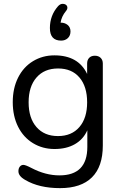

<svg xmlns="http://www.w3.org/2000/svg" viewBox="-20 -785 626 992"><path d="M390.1 -128.4Q430.2 -174.8 430.2 -256.3Q430.2 -337.9 390.6 -384.5Q351.1 -431.2 280 -431.2Q209 -431.2 168.5 -384.5Q127.9 -337.9 127.9 -256.3Q127.9 -174.8 168.5 -128.4Q209 -82 279.5 -82Q350.1 -82 390.1 -128.4ZM511.2 -457V-33.2Q511.2 75.7 455.1 131.3Q398.9 187 290.5 187Q182.1 187 110.8 145Q74.7 125 75.2 99.1Q75.2 85 82.5 75.9Q89.8 66.9 100.8 66.9Q111.8 66.9 142.6 83Q215.3 121.1 287.1 121.1Q431.2 121.1 431.2 -25.9V-111.8Q410.2 -64.9 366.7 -40Q323.2 -15.1 261.7 -15.1Q200.2 -15.1 150.6 -45.2Q101.1 -75.2 73.5 -130.1Q45.9 -185.1 45.9 -257.1Q45.9 -329.1 73.5 -384Q101.1 -439 150.6 -469Q200.2 -499 261.2 -499Q384.8 -499 430.2 -402.8V-457Q430.2 -475.1 440.7 -486.1Q451.2 -497.1 470 -497.1Q488.8 -497.1 500 -486.1Q511.2 -475.1 511.2 -457ZM295.9 -575.2Q237.8 -575.2 237.8 -640.1Q237.8 -705.1 279.8 -752.9Q291 -765.1 303 -765.1Q314.9 -765.1 321.5 -759.5Q328.1 -753.9 328.1 -745.1Q328.1 -736.3 320.8 -728Q297.9 -700.2 293 -668H293.9Q314.9 -668 329.6 -656Q344.2 -644 344.2 -622.6Q344.2 -601.1 330.6 -588.1Q316.9 -575.2 295.9 -575.2Z"/></svg>

Font: Nunito-Regular
Style: Regular
Weight: 400
Designer: Vernon Adams
Foundry: newtypography
Version: Version 3.000